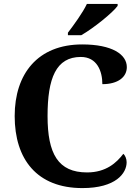

<svg xmlns="http://www.w3.org/2000/svg" viewBox="-20 -951 708 981"><path d="M327 -784V-771H395C458 -807 556 -886 581 -921V-931H424C403 -886 356 -822 327 -784ZM401 10C572 10 627 -66 627 -122C627 -139 620 -157 610 -165C576 -120 522 -70 425 -70C277 -70 223 -165 223 -358C223 -551 266 -660 393 -660C476 -660 503 -587 503 -521C584 -521 628 -558 628 -608C628 -673 553 -724 400 -724C173 -724 55 -574 55 -358C55 -137 169 10 401 10Z"/></svg>

Font: Noto Serif NP Hmong
Style: Bold
Weight: 700
Designer: Dalton Maag Ltd
Foundry: Dalton Maag Ltd
Version: Version 1.001